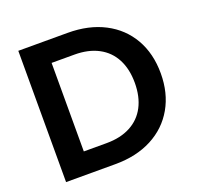

<svg xmlns="http://www.w3.org/2000/svg" viewBox="-123 -831 986 962"><g transform="rotate(-20 370.0 -350.0)"><path d="M70.3 -700H333.6Q445.6 -700 528.9 -656.7Q612.1 -613.5 657.4 -534.5Q702.6 -455.5 702.6 -350Q702.6 -245.5 657.4 -166.3Q612.1 -87 528.9 -43.5Q445.6 0 333.6 0H70.3ZM564.1 -350Q564.1 -423.4 536.4 -476.5Q508.7 -529.6 455.5 -557.8Q402.4 -586 328.1 -586H206.4V-114H328.1Q402.4 -114 455.5 -142.2Q508.7 -170.4 536.4 -223.5Q564.1 -276.6 564.1 -350Z"/></g></svg>

Font: AF Albert Sans Medium
Style: Regular
Weight: 500
Designer: Andreas Rasmussen
Foundry: a.Foundry
Version: Version 1.300;Glyphs 3.2 (3231)